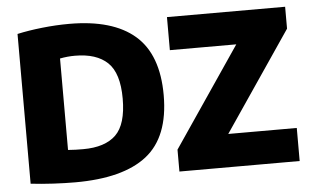

<svg xmlns="http://www.w3.org/2000/svg" viewBox="-52 -828 1482 917"><g transform="rotate(-5 689.0 -370.0)"><path d="M273 8Q225 8 168.5 5Q112 2 60 -4V-722Q114 -734 180 -741.2Q246 -748.5 309.5 -748.5Q518 -748.5 624 -656.8Q730 -565 730 -370Q730 -170 616.5 -81Q503 8 273 8ZM324.5 -146.5Q429.5 -146.5 481.5 -197Q533.5 -247.5 533.5 -371Q533.5 -493 480.2 -543.8Q427 -594.5 324 -594.5Q287.5 -594.5 252 -587.5V-149Q271 -147.5 288.8 -147Q306.5 -146.5 324.5 -146.5ZM773 0V-105L1096.5 -581.5H778V-740H1344.5V-635L1021 -158.5H1349.5V0Z"/></g></svg>

Font: Encode Sans XBd
Style: Regular
Weight: 800
Designer: Multiple Designers
Foundry: Impallari Type
Version: Version 3.002; ttfautohint (v1.8.3) -l 8 -r 50 -G 200 -x 14 